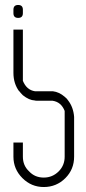

<svg xmlns="http://www.w3.org/2000/svg" viewBox="-20 -753 346 772"><path d="M278 -272V-123Q278 -72 243 -37Q207 -1 156 -1Q106 -1 70 -37Q34 -73 34 -123V-180H72V-123Q72 -87 97 -64Q120 -39 156 -39Q191 -39 216 -64Q240 -88 240 -123V-307Q226 -343 191 -348H128Q122 -348 120 -349Q97 -350 72 -370Q61 -381 58 -386H57Q34 -417 34 -460V-634H72V-428Q87 -391 121 -386H184H193Q218 -383 240 -364Q250 -356 254 -349Q275 -322 278 -283V-275ZM34 -700V-714Q34 -733 53 -733Q72 -733 72 -714V-700Q72 -681 53 -681Q34 -681 34 -700Z"/></svg>

Font: Aaram
Style: Regular
Weight: 400
Designer: Tharique Azeez
Foundry: Tharique Azeez
Version: Version 1.7